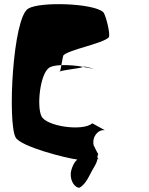

<svg xmlns="http://www.w3.org/2000/svg" viewBox="-20 -725 711 917"><path d="M55 -68C81 -24 294 30 349 37C338 46 324 67 318 100C315 144 339 170 358 172C391 157 412 102 418 93C433 66 441 56 446 34C448 34 450 35 451 35C446 32 442 25 449 11C446 6 435 -14 427 -32C419 -74 450 -108 481 -103L421 -136C374 -96 200 -122 178 -170C155 -218 171 -370 214 -401C225 -409 247 -413 273 -414C277 -435 281 -458 283 -461C310 -488 467 -516 499 -546C510 -557 484 -658 473 -667C427 -710 170 -718 115 -684C41 -642 15 -138 55 -68ZM264 -381C265 -380 266 -381 267 -384C265 -383 263 -382 264 -381ZM267 -384C285 -391 369 -400 373 -404C374 -405 374 -406 375 -406C344 -412 305 -415 273 -414C271 -402 269 -390 267 -384ZM375 -406C398 -402 421 -398 434 -393C419 -399 386 -410 375 -406ZM434 -393C436 -392 438 -392 439 -391C437 -392 436 -392 434 -393ZM439 -391C440 -391 441 -390 441 -390C441 -390 442 -390 439 -391ZM451 35C461 37 456 38 451 35Z"/></svg>

Font: Ampere
Style: Cnd
Weight: 400
Version: Version 1